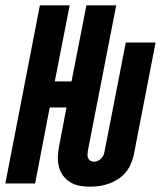

<svg xmlns="http://www.w3.org/2000/svg" viewBox="-39 -690 609 722"><path d="M299 12Q279 12 260 8.5Q241 5 225.5 -4.5Q210 -14 199 -28.5Q188 -43 183 -61Q178 -79 178.5 -99Q179 -119 183 -139L211 -286H148L93 0H-19L111 -670H223L167 -384H230L286 -670H398L291 -121Q290 -114 290 -107Q290 -100 293 -94Q296 -88 302 -85Q308 -82 315 -82Q323 -82 330.5 -86Q338 -90 343.5 -96Q349 -102 351.5 -110Q354 -118 355 -125L434 -530H546L464 -107Q460 -90 452.5 -72.5Q445 -55 432.5 -40.5Q420 -26 403.5 -15.5Q387 -5 369.5 1Q352 7 334 9.5Q316 12 299 12Z"/></svg>

Font: Lode
Style: Bold Italic
Weight: 700
Italic angle: -11°
Monospace: yes
Designer: Belleve Invis
Foundry: Belleve Invis
Version: Version 29.2.0; ttfautohint (v1.8.3)